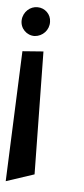

<svg xmlns="http://www.w3.org/2000/svg" viewBox="-61 -729 318 723"><g transform="rotate(5 98.0 -367.5)"><path d="M-11 -36 95 -71 88 -535 9 -529ZM-4 -646C-6 -614 20 -589 50 -590C80 -592 104 -617 103 -648C103 -677 79 -699 52 -699C24 -700 -2 -677 -4 -646Z"/></g></svg>

Font: Charger Slice
Style: Regular
Weight: 400
Designer: Jasper
Foundry: Cannot Into Space Fonts
Version: Version 1.1